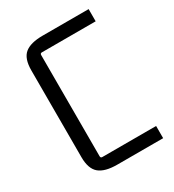

<svg xmlns="http://www.w3.org/2000/svg" viewBox="-157 -727 742 818"><g transform="rotate(-30 213.5 -317.5)"><path d="M405 -60V0H179Q119 0 91 -23.5Q63 -47 63 -104V-531Q63 -589 91 -612Q119 -635 179 -635H405V-575H140Q132 -575 132 -566V-69Q132 -60 140 -60Z"/></g></svg>

Font: Gemunu Libre ExtraLight Light
Style: Regular
Weight: 300
Version: Version 1.100